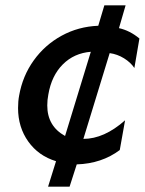

<svg xmlns="http://www.w3.org/2000/svg" viewBox="-20 -725 545 723"><path d="M158 -328Q158 -349 162 -369Q174 -440 216.5 -482.5Q259 -525 322 -530L225 -213Q158 -250 158 -328ZM428 -619 453 -705H373L350 -628Q275 -625 212 -590.5Q149 -556 107 -497.5Q65 -439 52 -365Q48 -344 48 -318Q48 -246 86.5 -192Q125 -138 191 -118L161 -22H242L269 -106Q363 -109 431 -160L451 -272Q372 -202 294 -202L393 -525Q422 -521 447 -505.5Q472 -490 486 -469L505 -580Q469 -610 428 -619Z"/></svg>

Font: Geom Medium
Style: Italic
Weight: 500
Italic angle: -10°
Version: Version 1.102